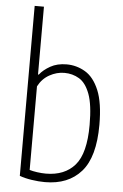

<svg xmlns="http://www.w3.org/2000/svg" viewBox="-56 -848 576 898"><g transform="rotate(5 231.5 -399.5)"><path d="M189.5 9Q159.5 9 126.8 4Q94 -1 70 -10V-808H113.5V-489.5H117Q135 -512.5 167 -530.5Q199 -548.5 243 -548.5Q290 -548.5 330.5 -524.5Q371 -500.5 395.5 -442Q420 -383.5 420 -280Q420 -128.5 359.2 -59.8Q298.5 9 189.5 9ZM190 -31Q278.5 -31 326.5 -86.5Q374.5 -142 374.5 -275.5Q374.5 -370.5 355.8 -420.5Q337 -470.5 305.8 -489.2Q274.5 -508 236 -508Q200 -508 166.2 -489.2Q132.5 -470.5 113.5 -434V-41.5Q128 -37 149.5 -34Q171 -31 190 -31Z"/></g></svg>

Font: Encode Sans Condensed Condensed ExtraLight
Style: Regular
Weight: 200
Width: 3
Designer: Multiple Designers
Foundry: Impallari Type
Version: Version 3.000; ttfautohint (v1.8.3) -l 8 -r 50 -G 200 -x 14 